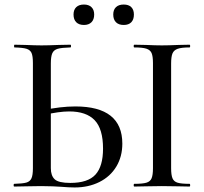

<svg xmlns="http://www.w3.org/2000/svg" viewBox="-20 -822 901 846"><path d="M249 1Q235 0 212.5 -1Q190 -2 161 -2L96 -1Q76 0 43 0Q40 0 40 -6Q40 -12 43 -12Q80 -13 96 -17.5Q112 -22 118.5 -36Q125 -50 125 -81V-544Q125 -575 119 -588.5Q113 -602 97 -607Q81 -612 44 -613Q42 -613 42 -619Q42 -625 44 -625L92 -624Q136 -622 163 -622Q193 -622 239 -624L290 -625Q293 -625 293 -619Q293 -613 290 -613Q252 -612 234.5 -607Q217 -602 210.5 -587.5Q204 -573 204 -542V-81Q204 -48 221 -32Q238 -16 290 -16Q367 -16 400.5 -52.5Q434 -89 434 -167Q434 -254 397 -292.5Q360 -331 285 -331Q240 -331 171 -315L168 -336Q246 -353 312 -353Q519 -353 519 -189Q519 -132 492.5 -88Q466 -44 418 -20Q370 4 309 4Q284 4 249 1ZM815 -12Q818 -12 818 -6Q818 0 815 0Q784 0 766 -1L693 -2L623 -1Q604 0 572 0Q569 0 569 -6Q569 -12 572 -12Q608 -12 625 -17Q642 -22 648 -36.5Q654 -51 654 -81V-544Q654 -574 648 -588Q642 -602 625 -607.5Q608 -613 572 -613Q569 -613 569 -619Q569 -625 572 -625L623 -624Q665 -622 693 -622Q723 -622 767 -624L815 -625Q818 -625 818 -619Q818 -613 815 -613Q780 -613 763 -607Q746 -601 740 -586.5Q734 -572 734 -542V-81Q734 -51 740 -36.5Q746 -22 762.5 -17Q779 -12 815 -12ZM304 -758Q304 -779 316 -790.5Q328 -802 350 -802Q371 -802 383 -790.5Q395 -779 395 -758Q395 -736 383 -724Q371 -712 350 -712Q328 -712 316 -724Q304 -736 304 -758ZM479 -758Q479 -779 491 -790.5Q503 -802 525 -802Q547 -802 558.5 -790.5Q570 -779 570 -758Q570 -736 558.5 -724Q547 -712 525 -712Q503 -712 491 -724Q479 -736 479 -758Z"/></svg>

Font: Cormorant Garamond Medium
Style: Regular
Weight: 500
Designer: Christian Thalmann (Catharsis Fonts)
Foundry: Catharsis Fonts
Version: Version 4.000